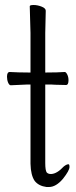

<svg xmlns="http://www.w3.org/2000/svg" viewBox="-20 -727 303 768"><path d="M238 -439H239Q244 -439 249 -429Q254 -419 254 -406Q254 -387 244 -387L201 -388Q190 -389 168 -389H161V-75Q161 -45 167 -37Q173 -31 183 -31H185Q208 -32 235 -61Q246 -70 254 -70Q258 -70 258 -59Q258 -45 232 -12Q204 21 176 21H166Q135 17 119 -3Q103 -26 102 -72V-389H91L24 -386H23Q17 -386 12.5 -396.5Q8 -407 8 -420Q8 -439 19 -439Q55 -437 91 -437H97H102V-595L99 -702Q99 -707 114.5 -707Q130 -707 146.5 -700.5Q163 -694 163 -684L161 -595V-437H168Q210 -437 238 -439Z"/></svg>

Font: Moon Stars Kai T Light
Style: Regular
Weight: 300
Designer: GuiWonder
Version: Version 1.101